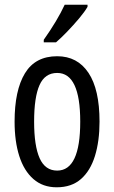

<svg xmlns="http://www.w3.org/2000/svg" viewBox="-20 -786 485 816"><path d="M403 -269Q403 -186 383.5 -123Q364 -60 324 -25Q284 10 221 10Q162 10 122 -25Q82 -60 62 -122.5Q42 -185 42 -269Q42 -402 86 -474.5Q130 -547 223 -547Q309 -547 356 -476.5Q403 -406 403 -269ZM125 -269Q125 -166 148.5 -113.5Q172 -61 223 -61Q321 -61 321 -269Q321 -476 223 -476Q171 -476 148 -424.5Q125 -373 125 -269ZM352 -757Q340 -736 316 -707.5Q292 -679 265.5 -651.5Q239 -624 218 -606H166V-617Q224 -699 255 -766H352Z"/></svg>

Font: Noto Sans Sinhala ExtraCondensed
Style: Regular
Weight: 400
Width: 2
Designer: Jelle Bosma - Monotype Design Team
Foundry: Monotype Imaging Inc.
Version: Version 2.006; ttfautohint (v1.8.4.7-5d5b)